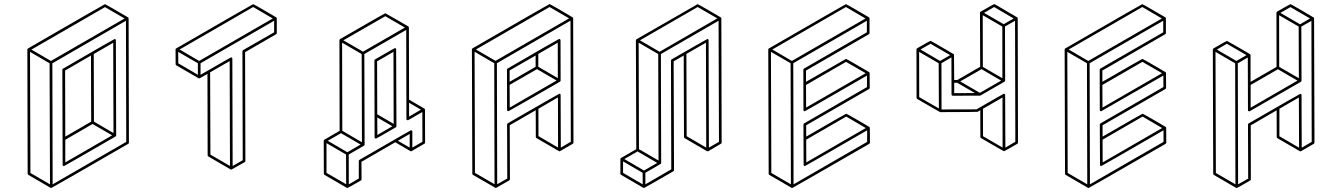

<svg xmlns="http://www.w3.org/2000/svg" viewBox="-20 -854 6632 949"><path d="M233.4 75.2Q231.4 75.2 231.4 74.7H230.5L120.1 10.3Q117.2 8.3 116.7 4.9L115.2 -609.4Q115.7 -612.8 118.7 -614.7Q497.1 -833.5 499 -833.5Q500.5 -833.5 556.6 -800.8L612.8 -768.1H613.3V-767.6H613.8V-767.1H614.3L614.7 -766.1V-765.6Q615.2 -763.7 615.5 -763.7Q615.7 -763.7 615.7 -763.2L617.2 -148.9Q617.2 -145 613.8 -143.1Q235.8 75.2 233.4 75.2ZM227.1 57.1 225.1 -541 128.4 -597.7 130.4 1ZM231.9 -552.7 595.7 -762.7 499 -818.8 135.3 -608.9ZM240.2 57.1 604 -152.8 602.5 -751.5 238.8 -541ZM296.4 -33.2Q289.6 -33.2 289.6 -39.6L288.1 -509.3Q288.6 -512.7 291.5 -514.6Q543.9 -661.1 546.4 -661.1Q552.7 -661.1 552.7 -654.3L554.2 -184.1Q553.7 -181.2 550.8 -179.2Q298.3 -33.2 296.4 -33.2ZM302.7 -178.7 430.7 -252.9 429.7 -579.6 301.8 -505.4ZM302.7 -51.3 534.2 -185.1 437.5 -241.2 302.7 -163.1ZM541 -196.3 539.6 -642.6 443.4 -586.9 444.3 -252.9Z M1123.5 -15.6Q1121.1 -15.6 1120.6 -16.1Q1120.1 -16.6 1009.8 -80.6Q1006.8 -82.5 1006.3 -85.9L1005.4 -488.8Q966.8 -466.8 966.3 -466.8Q965.8 -466.8 964.8 -466.8L961.4 -467.3L851.1 -531.2Q848.1 -533.2 848.1 -537.1L847.7 -609.9Q848.1 -613.3 851.1 -614.7Q1229.5 -833.5 1231.4 -833.5Q1233.4 -833.5 1289.3 -801Q1345.2 -768.6 1345.5 -768.1Q1345.7 -767.6 1346.7 -766.6Q1347.7 -765.6 1348.1 -764.2V-690.9Q1348.1 -687 1345.2 -685.1L1191.4 -596.2L1192.9 -58.6Q1192.9 -54.7 1189.5 -52.7Q1125 -15.6 1123.5 -15.6ZM958 -484.4V-541.5L860.8 -597.7L861.3 -541ZM964.4 -552.7 1328.1 -762.7 1231.4 -819.3 867.7 -609.4ZM1116.7 -33.7 1115.2 -552.2 1018.6 -496.6 1020 -89.8ZM1129.9 -33.7 1179.7 -62 1178.2 -600.1Q1178.2 -603.5 1181.2 -606L1335 -694.3V-751.5L971.2 -541.5V-484.4Q1120.1 -570.3 1121.6 -570.3Q1128.4 -570.3 1128.4 -564Z M1838.4 -168.9Q1832.5 -168.9 1831.5 -175.8Q1831.5 -365.2 1830.6 -554.7Q1830.6 -558.6 1834 -560.5Q1929.7 -616.2 1931.6 -616.2Q1938 -616.2 1938 -609.4L1939.5 -229.5Q1939 -226.1 1936 -224.6Q1840.3 -168.9 1838.4 -168.9ZM1845.2 -187 1919.4 -230 1844.7 -273.4ZM1925.8 -241.7 1924.8 -597.7 1843.8 -550.8 1844.7 -289.1ZM1697.3 75.2Q1696.8 75.2 1695.8 75Q1694.8 74.7 1694.8 74.2H1693.8L1584 10.3Q1580.6 8.3 1580.6 4.4L1580.1 -158.7Q1580.6 -161.1 1581.5 -162.4Q1582.5 -163.6 1658.7 -207.5L1657.7 -655.3Q1657.7 -658.7 1660.6 -660.6Q1882.3 -788.6 1884.3 -788.6Q1885.7 -788.6 1941.9 -755.9Q1998 -723.1 1998.5 -723.1V-722.7H1999L1999.5 -721.7Q1999.5 -721.2 2000 -721.2L2000.5 -718.8L2001 -718.3L2002 -361.3L2078.1 -316.9H2078.6L2079.1 -315.9L2080.1 -314.9V-314.5L2080.6 -312.5L2081.1 -149.4Q2081.1 -145.5 2077.6 -143.6L2013.2 -106.4H2009.8V-106.9H2008.8L1933.6 -150.9L1766.6 -54.2L1767.1 32.2Q1766.6 35.6 1763.7 38.1Q1699.2 75.2 1697.3 75.2ZM2002 -277.8 2060.5 -312 2002 -346.2ZM1774.4 -598.6 1981 -717.8 1884.3 -773.9 1677.2 -654.8ZM1769 -150.9 1767.6 -586.9 1670.9 -643.1 1671.9 -207.5ZM1690.9 56.6 1690.4 -90.3 1593.8 -146.5V0.5ZM1696.8 -101.6 1762.2 -139.6 1665.5 -195.8 1600.1 -158.2ZM2004.9 -124.5V-191.9L1946.8 -158.2ZM1704.1 57.1 1753.4 28.3V-58.1Q1753.4 -62 1756.8 -64L1969.2 -186.5Q2009.8 -210 2011.2 -210Q2018.1 -210 2018.1 -203.1V-124.5L2067.9 -153.3L2067.4 -300.3L1997.1 -259.8H1995.6Q1988.8 -259.8 1988.8 -266.6Q1988.8 -486.3 1987.8 -706.1L1780.8 -586.9L1782.2 -138.7Q1781.7 -135.7 1778.8 -133.8L1703.6 -90.3Z M2492.7 -304.2Q2491.2 -304.2 2489.7 -305.2Q2486.3 -307.1 2486.3 -311L2485.8 -509.8Q2485.8 -513.2 2488.8 -515.1Q2741.2 -661.6 2743.7 -661.6Q2749.5 -661.6 2750.5 -654.8L2751 -455.6Q2750.5 -452.1 2747.6 -450.2Q2494.6 -304.2 2492.7 -304.2ZM2499 -449.7 2627.4 -523.9V-579.6L2499 -505.9ZM2499.5 -322.3 2731 -456.1 2634.3 -512.2 2499 -434.6ZM2737.3 -467.8 2736.8 -643.1 2640.6 -587.4V-523.9ZM2431.2 75.2 2428.7 74.7Q2428.7 74.2 2428.2 74.2L2317.4 10.3Q2314.5 8.3 2314.5 4.4L2312.5 -609.9Q2313 -613.3 2315.9 -615.2Q2694.3 -834 2696.3 -834Q2698.2 -834 2754.4 -801.3L2810.5 -768.1L2811.5 -767.6L2813 -764.2L2814.5 -149.4Q2814.5 -145.5 2811.5 -143.6L2747.1 -106.4H2743.7L2631.8 -171.4Q2628.4 -173.3 2628.4 -177.2L2627.9 -309.1L2499.5 -234.9L2500.5 32.2Q2500.5 35.6 2497.1 37.6Q2432.6 75.2 2431.2 75.2ZM2424.3 56.6 2422.9 -541.5 2325.7 -598.1 2327.6 0.5ZM2429.2 -553.2 2793 -763.2 2696.3 -819.3 2332.5 -609.4ZM2738.3 -124.5 2737.8 -372.6 2641.1 -316.4 2641.6 -181.2ZM2437.5 56.6 2487.3 28.3 2486.3 -238.8Q2486.3 -242.7 2489.7 -244.6Q2742.7 -390.6 2744.6 -390.6Q2751 -390.6 2751 -383.8L2752 -124.5L2801.3 -153.3L2799.8 -752L2436 -541.5Z M3163.1 75.2 3160.6 74.7 3049.8 10.3Q3046.4 8.3 3046.4 4.4V-68.4Q3046.9 -71.8 3049.8 -73.2L3125 -116.7L3123 -654.8H3123.5V-655.3Q3123.5 -658.7 3126.5 -660.2Q3426.8 -833.5 3428.2 -833.5Q3430.2 -833.5 3486.3 -801Q3542.5 -768.6 3542.5 -768.1L3543.5 -767.6V-767.1Q3543.9 -767.1 3543.9 -766.8Q3543.9 -766.6 3544.4 -766.1L3544.9 -763.7L3545.4 -763.2L3546.9 -149.4Q3546.9 -145.5 3543.5 -143.6L3481 -106.9L3479 -106.4H3475.1V-106.9H3474.1L3363.8 -171.4Q3360.8 -173.3 3360.8 -176.8L3359.4 -579.6L3309.6 -550.8L3311.5 -13.2Q3311 -9.3 3308.1 -7.3Q3165 75.2 3163.1 75.2ZM3240.2 -598.1 3525.4 -763.2 3428.2 -819.3 3143.1 -654.8ZM3234.9 -60.5 3233.4 -586.9 3136.7 -643.1 3138.2 -116.7ZM3156.7 57.1 3156.2 0 3059.6 -56.2V0.5ZM3163.1 -11.2 3228.5 -48.8 3131.3 -105.5 3065.9 -67.9ZM3470.7 -124.5 3469.2 -643.1 3372.6 -587.4 3374 -180.7ZM3169.9 57.1 3297.9 -17.1 3296.4 -554.7Q3296.4 -558.6 3299.8 -560.5L3418 -628.4Q3474.6 -661.1 3476.1 -661.1Q3482.4 -661.1 3482.4 -654.3L3483.9 -124.5L3533.7 -152.8L3531.7 -751.5L3246.6 -586.9L3248 -48.3Q3248 -44.9 3245.1 -43.5L3169.9 0Z M3896 75.2H3894L3782.2 10.3Q3779.3 8.3 3779.3 4.9L3777.3 -609.9Q3777.8 -613.3 3780.8 -614.7Q4159.2 -833.5 4161.1 -833.5Q4163.1 -833.5 4219 -801Q4274.9 -768.6 4275.4 -768.1L4276.4 -767.1V-766.6Q4276.9 -766.6 4276.9 -766.4Q4276.9 -766.1 4277.3 -765.6L4277.8 -763.7V-690.4Q4277.8 -687 4274.9 -685.1L3963.9 -505.4V-449.7Q4160.2 -563 4161.6 -563Q4163.6 -563 4219.7 -530.3Q4275.9 -497.6 4276.4 -497.1Q4276.9 -497.1 4276.9 -496.6V-496.1H4277.3V-495.6H4277.8L4278.3 -492.7Q4278.8 -492.7 4278.8 -419.9Q4278.8 -416 4275.4 -414.1L3964.8 -234.9V-178.7Q4160.6 -292 4162.6 -292Q4164.6 -292 4221.2 -259.3L4276.9 -226.6L4277.8 -225.6V-225.1H4278.3L4278.8 -224.1L4279.3 -222.2L4279.8 -148.9Q4279.3 -145.5 4276.4 -143.1Q3897.9 75.2 3896 75.2ZM3965.3 -51.3 4259.3 -221.2 4162.6 -277.8 3964.8 -163.6ZM3964.4 -322.3 4258.8 -492.2 4161.6 -548.3 3963.9 -434.1ZM3889.2 57.1 3887.7 -541.5 3790.5 -597.7 3792.5 1ZM3894 -552.7 4257.8 -762.7 4161.1 -819.3 3797.4 -609.4ZM3902.3 57.1 4266.1 -152.8V-210Q3960.4 -33.2 3958.5 -33.2Q3952.1 -33.2 3952.1 -40L3951.2 -238.3Q3951.7 -242.2 3954.6 -244.1L4265.6 -423.8L4265.1 -480.5Q3959.5 -304.2 3958 -304.2Q3951.2 -304.2 3951.2 -310.5L3950.7 -509.3Q3950.7 -513.2 3954.1 -515.1L4264.6 -694.3V-751.5L3900.9 -541.5Z M4942.4 -106.4Q4940.4 -106.4 4829.1 -171.4Q4825.7 -173.3 4825.7 -176.8L4825.2 -309.1L4812 -301.3Q4810.5 -300.3 4627 -299.8Q4624.5 -300.3 4513.7 -364.7Q4510.7 -366.7 4510.3 -370.6L4509.8 -609.9Q4510.3 -613.3 4513.2 -615.2Q4577.1 -652.3 4579.1 -652.3Q4581.1 -652.3 4665.5 -603Q4694.3 -586.4 4694.6 -585.9Q4694.8 -585.4 4695.3 -585Q4695.8 -582 4696.3 -458.5H4711.4L4824.7 -523.9L4823.7 -791L4824.2 -791.5Q4824.2 -794.9 4827.1 -796.4Q4891.6 -833.5 4893.6 -833.5L4897 -833Q5006.8 -769 5007.6 -768.3Q5008.3 -767.6 5008.8 -766.6Q5009.3 -765.6 5009.8 -765.6V-764.2H5010.3L5011.7 -149.4Q5011.7 -145.5 5008.8 -143.6Q4944.3 -106.4 4942.4 -106.4ZM4940.9 -734.4 4990.2 -762.7 4893.6 -819.3 4843.8 -790.5ZM4934.6 -467.3 4934.1 -722.7 4837.4 -778.8 4837.9 -523.4ZM4823.2 -395 4928.2 -455.6 4831.5 -512.2 4726.1 -451.7ZM4696.3 -393.6 4798.8 -394 4711.4 -444.8H4696.3ZM4620.6 -317.9 4619.6 -541.5 4522.9 -597.7 4523.4 -374ZM4626.5 -552.7 4676.3 -581.5 4579.1 -637.7 4529.8 -609.4ZM4935.5 -124.5 4935.1 -372.1 4838.4 -316.4 4838.9 -180.7ZM4949.2 -124.5 4998.5 -153.3 4997.1 -751.5 4947.3 -723.1 4948.2 -455.6Q4947.8 -452.1 4944.8 -450.2Q4826.2 -381.3 4824.7 -381.1Q4823.2 -380.9 4689.9 -380.9Q4683.6 -380.9 4683.1 -387.2L4682.6 -570.3L4633.3 -541.5L4633.8 -313L4806.6 -313.5Q4939.9 -390.6 4941.4 -390.6Q4948.2 -390.6 4948.2 -383.8Z M5360.8 75.2H5358.9L5247.1 10.3Q5244.1 8.3 5244.1 4.9L5242.2 -609.9Q5242.7 -613.3 5245.6 -614.7Q5624 -833.5 5626 -833.5Q5627.9 -833.5 5683.8 -801Q5739.7 -768.6 5740.2 -768.1L5741.2 -767.1V-766.6Q5741.7 -766.6 5741.7 -766.4Q5741.7 -766.1 5742.2 -765.6L5742.7 -763.7V-690.4Q5742.7 -687 5739.7 -685.1L5428.7 -505.4V-449.7Q5625 -563 5626.5 -563Q5628.4 -563 5684.6 -530.3Q5740.7 -497.6 5741.2 -497.1Q5741.7 -497.1 5741.7 -496.6V-496.1H5742.2V-495.6H5742.7L5743.2 -492.7Q5743.7 -492.7 5743.7 -419.9Q5743.7 -416 5740.2 -414.1L5429.7 -234.9V-178.7Q5625.5 -292 5627.4 -292Q5629.4 -292 5686 -259.3L5741.7 -226.6L5742.7 -225.6V-225.1H5743.2L5743.7 -224.1L5744.1 -222.2L5744.6 -148.9Q5744.1 -145.5 5741.2 -143.1Q5362.8 75.2 5360.8 75.2ZM5430.2 -51.3 5724.1 -221.2 5627.4 -277.8 5429.7 -163.6ZM5429.2 -322.3 5723.6 -492.2 5626.5 -548.3 5428.7 -434.1ZM5354 57.1 5352.5 -541.5 5255.4 -597.7 5257.3 1ZM5358.9 -552.7 5722.7 -762.7 5626 -819.3 5262.2 -609.4ZM5367.2 57.1 5731 -152.8V-210Q5425.3 -33.2 5423.3 -33.2Q5417 -33.2 5417 -40L5416 -238.3Q5416.5 -242.2 5419.4 -244.1L5730.5 -423.8L5730 -480.5Q5424.3 -304.2 5422.9 -304.2Q5416 -304.2 5416 -310.5L5415.5 -509.3Q5415.5 -513.2 5418.9 -515.1L5729.5 -694.3V-751.5L5365.7 -541.5Z M6093.3 75.2H6091.3L6090.3 74.7H6089.8L5980 10.7Q5976.6 8.8 5976.6 4.9L5974.6 -609.4Q5975.1 -612.8 5978 -614.7Q6042.5 -651.9 6044.4 -651.9Q6045.9 -651.9 6102.1 -619.4Q6158.2 -586.9 6158.2 -586.4L6159.2 -585.9V-585.4L6160.2 -584.5L6160.6 -582L6161.1 -581.5V-449.2L6289.6 -523.4L6289.1 -791Q6289.1 -794.4 6292 -796.4Q6356.4 -833.5 6358.4 -833.5Q6360.4 -833.5 6416.5 -800.8L6472.7 -767.6L6473.6 -767.1V-766.6L6475.1 -764.6L6477.1 -148.9Q6476.6 -145 6473.6 -143.1L6409.2 -106Q6405.8 -106 6405 -106.2Q6404.3 -106.4 6404.3 -106.9L6293.9 -170.9Q6290.5 -172.9 6290.5 -176.8L6290 -308.6L6162.1 -234.4L6162.6 32.7Q6162.6 36.1 6159.2 38.1Q6095.7 75.2 6093.3 75.2ZM6405.8 -733.9 6455.1 -762.7 6358.4 -818.8 6308.6 -790.5ZM6399.9 -467.3 6398.9 -722.7 6302.2 -778.8 6302.7 -523.4ZM6161.6 -321.8 6393.1 -455.6 6296.4 -511.7 6161.6 -434.1ZM6086.4 57.1 6085 -541 5987.8 -597.7 5989.7 1ZM6091.3 -552.7 6141.1 -581.5 6043.9 -637.7 5994.6 -608.9ZM6400.9 -124 6399.9 -372.1 6303.7 -316.4V-180.7ZM6099.6 57.1 6149.4 28.8 6148.4 -238.3Q6148.9 -242.2 6151.9 -244.1Q6404.8 -390.1 6406.7 -390.1Q6413.1 -390.1 6413.1 -383.3L6414.1 -124L6463.4 -152.8L6461.9 -751L6412.1 -722.7L6413.1 -455.1Q6412.6 -451.7 6409.7 -449.7Q6157.2 -304.2 6156.5 -304Q6155.8 -303.7 6155.3 -303.7Q6148.4 -303.7 6148.4 -310.5L6147.5 -569.8L6098.1 -541Z"/></svg>

Font: 3D Isometric
Style: Regular
Weight: 400
Designer: GGBotNet
Version: 1.10